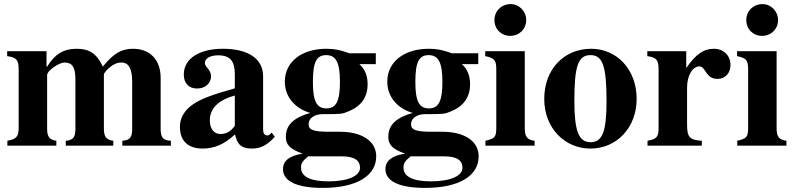

<svg xmlns="http://www.w3.org/2000/svg" viewBox="-20 -711 3880 937"><path d="M814 0V-24C775 -26 764 -40 764 -83V-331C764 -420 711 -473 629 -473C572 -473 534 -450 482 -386C452 -449 417 -473 354 -473C290 -473 248 -447 210 -386H207V-461H15V-437C59 -431 71 -420 71 -373V-86C71 -45 60 -32 16 -24V0H255V-24C220 -29 210 -45 210 -83V-344C210 -368 271 -406 294 -406C333 -406 348 -383 348 -323V-83C348 -42 338 -27 301 -24V0H533V-24C498 -28 487 -45 487 -83V-348C487 -353 501 -371 514 -381C535 -399 554 -406 572 -406C610 -406 625 -373 625 -311V-83C625 -41 615 -27 577 -24V0Z M1126 -97C1104 -66 1080 -57 1056 -57C1026 -57 1004 -80 1004 -124C1004 -182 1046 -223 1126 -245ZM1306 -64 1296 -54C1293 -51 1290 -50 1285 -50C1271 -50 1264 -61 1264 -78V-339C1264 -425 1190 -473 1068 -473C955 -473 877 -427 877 -347C877 -305 901 -279 942 -279C982 -279 1010 -305 1010 -339C1010 -353 1004 -365 991 -381C982 -391 980 -398 980 -404C980 -428 1009 -441 1045 -441C1104 -441 1126 -412 1126 -348V-280C1010 -247 963 -229 925 -204C880 -174 858 -136 858 -92C858 -18 904 14 968 14C1026 14 1072 -5 1127 -55C1138 -4 1160 14 1209 14C1252 14 1283 -2 1321 -43Z M1648 52C1713 52 1737 74 1737 108C1737 146 1682 174 1583 174C1495 174 1449 151 1449 107C1449 86 1456 75 1484 52ZM1639 -312C1639 -218 1621 -182 1573 -182C1525 -182 1507 -218 1507 -311C1507 -409 1525 -442 1572 -442C1620 -442 1639 -405 1639 -312ZM1587 -68C1507 -68 1486 -78 1486 -105C1486 -135 1516 -154 1555 -154C1646 -154 1649 -154 1682 -168C1743 -193 1774 -237 1774 -300C1774 -340 1762 -373 1734 -398H1814V-451H1685C1641 -467 1613 -473 1573 -473C1454 -473 1370 -411 1370 -312C1370 -236 1423 -180 1494 -160C1414 -137 1375 -102 1375 -43C1375 -6 1393 16 1457 39C1394 48 1361 73 1361 114C1361 174 1429 206 1555 206C1722 206 1816 146 1816 52C1816 -22 1747 -68 1639 -68Z M2148 52C2213 52 2237 74 2237 108C2237 146 2182 174 2083 174C1995 174 1949 151 1949 107C1949 86 1956 75 1984 52ZM2139 -312C2139 -218 2121 -182 2073 -182C2025 -182 2007 -218 2007 -311C2007 -409 2025 -442 2072 -442C2120 -442 2139 -405 2139 -312ZM2087 -68C2007 -68 1986 -78 1986 -105C1986 -135 2016 -154 2055 -154C2146 -154 2149 -154 2182 -168C2243 -193 2274 -237 2274 -300C2274 -340 2262 -373 2234 -398H2314V-451H2185C2141 -467 2113 -473 2073 -473C1954 -473 1870 -411 1870 -312C1870 -236 1923 -180 1994 -160C1914 -137 1875 -102 1875 -43C1875 -6 1893 16 1957 39C1894 48 1861 73 1861 114C1861 174 1929 206 2055 206C2222 206 2316 146 2316 52C2316 -22 2247 -68 2139 -68Z M2589 0V-24C2554 -29 2541 -42 2541 -85V-461H2348V-437C2392 -428 2402 -418 2402 -373V-88C2402 -42 2395 -35 2349 -24V0ZM2548 -613C2548 -656 2514 -691 2472 -691C2427 -691 2393 -657 2393 -613C2393 -569 2426 -536 2470 -536C2514 -536 2548 -569 2548 -613Z M2940 -218C2940 -69 2920 -17 2862 -17C2804 -17 2783 -73 2783 -218C2783 -389 2801 -442 2862 -442C2921 -442 2940 -389 2940 -218ZM3087 -229C3087 -371 2991 -473 2865 -473C2733 -473 2636 -374 2636 -228C2636 -86 2736 14 2861 14C2990 14 3087 -88 3087 -229Z M3329 -461H3139V-437C3182 -431 3194 -420 3194 -373V-84C3194 -43 3184 -32 3140 -24V0H3405V-24C3344 -28 3333 -42 3333 -106V-283C3333 -342 3359 -387 3394 -387C3402 -387 3411 -382 3422 -364C3439 -336 3456 -326 3482 -326C3519 -326 3545 -354 3545 -394C3545 -440 3511 -473 3464 -473C3414 -473 3376 -447 3329 -379Z M3818 0V-24C3783 -29 3770 -42 3770 -85V-461H3577V-437C3621 -428 3631 -418 3631 -373V-88C3631 -42 3624 -35 3578 -24V0ZM3777 -613C3777 -656 3743 -691 3701 -691C3656 -691 3622 -657 3622 -613C3622 -569 3655 -536 3699 -536C3743 -536 3777 -569 3777 -613Z"/></svg>

Font: XITS Math
Style: Bold
Weight: 700
Designer: MicroPress Inc., with final additions and corrections provided by Coen Hoffman, Elsevier (retired)
Version: Version 1.302